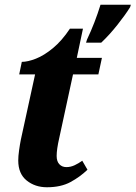

<svg xmlns="http://www.w3.org/2000/svg" viewBox="-20 -780 572 810"><path d="M347 -613Q381 -685 404 -760H532L529 -750Q510 -719 476 -676Q442 -633 407 -600H343ZM178 10Q128 10 92.5 -18.5Q57 -47 57 -103Q57 -121 60.5 -146Q64 -171 68 -191L128 -466H61L72 -519Q97 -519 131.5 -532.5Q166 -546 203.5 -577Q241 -608 275 -659H330L304 -536H410L395 -466H288L230 -198Q219 -150 219 -122Q219 -99 230.5 -87Q242 -75 260 -75Q278 -75 295 -83Q312 -91 327 -102L349 -64Q318 -34 277.5 -12Q237 10 178 10Z"/></svg>

Font: Noto Serif Condensed ExtraBold
Style: Italic
Weight: 800
Width: 3
Italic angle: -12°
Designer: Monotype Design Team
Foundry: Monotype Imaging Inc.
Version: Version 2.014; ttfautohint (v1.8.4.7-5d5b)